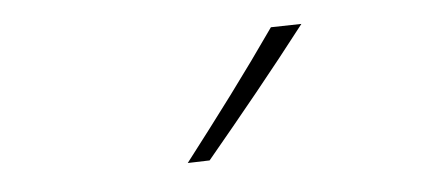

<svg xmlns="http://www.w3.org/2000/svg" viewBox="-29 -826 658 288"><g transform="rotate(-5 300.0 -682.5)"><path d="M244 -586Q281 -634 316.8 -682Q352.5 -730 386 -778L432 -779Q394.5 -730.5 355.8 -682.8Q317 -635 277 -587Z"/></g></svg>

Font: Commissioner Flair Thin
Style: Regular
Weight: 100
Designer: Kostas Bartsokas
Foundry: Kostas Bartsokas
Version: Version 1.000; ttfautohint (v1.8.3)